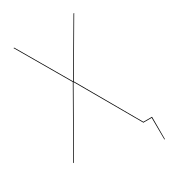

<svg xmlns="http://www.w3.org/2000/svg" viewBox="-197 -778 894 1008"><g transform="rotate(-30 250.0 -274.0)"><path d="M447 -3.9 236.9 -370 418.1 -680.1H413.9L233.7 -372.3L233.7 -372.3L54.4 -680.1H50L230.6 -369.9L19.6 0H23.9L233.7 -367.6L233.7 -367.6L443.1 -3.1L443.9 0H495.3L496.1 131.7H499.5V-3.9Z"/></g></svg>

Font: Fira Sans Four
Style: Regular
Weight: 100
Designer: Carrois Corporate & Edenspiekermann AG
Foundry: Carrois Corporate GbR & Edenspiekermann AG
Version: Version 4.203;PS 004.203;hotconv 1.0.88;makeotf.lib2.5.64775